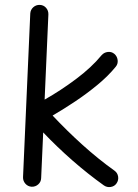

<svg xmlns="http://www.w3.org/2000/svg" viewBox="-20 -721 557 777"><path d="M451.7 21Q443.4 33.2 428.2 35.6Q413.1 38.1 400.4 29.3Q335.4 -17.1 272.7 -72Q210 -127 154.8 -185.1L146.5 0Q146 15.1 134.8 25.1Q123.5 35.2 107.9 34.7Q92.8 33.7 82.8 22.5Q72.8 11.2 73.2 -3.9L102.5 -666.5Q103.5 -681.6 114.7 -691.7Q126 -701.7 141.1 -701.2Q156.2 -700.7 166.3 -689.5Q176.3 -678.2 175.8 -662.6L160.6 -317.9Q224.6 -354 287.6 -401.1Q350.6 -448.2 391.1 -497.6Q400.9 -508.8 416 -510.7Q431.2 -512.7 442.9 -502.9Q454.1 -493.2 456.1 -477.8Q458 -462.4 448.2 -450.7Q418 -413.6 375.2 -378.2Q332.5 -342.8 285.4 -311.3Q238.3 -279.8 192.9 -253.4Q249.5 -192.9 314.2 -134.5Q378.9 -76.2 443.4 -30.3Q455.6 -21.5 458 -6.6Q460.4 8.3 451.7 21Z"/></svg>

Font: Mikhak-DS1-FD Regular
Style: Regular
Weight: 400
Designer: Amin Abedi
Version: Version 3.2